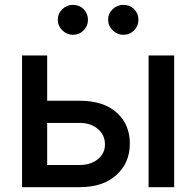

<svg xmlns="http://www.w3.org/2000/svg" viewBox="-20 -775 812 795"><path d="M281.7 -630.9Q256.8 -630.9 238 -649.4Q219.2 -668 219.2 -692.9Q219.2 -718.8 237.8 -736.8Q256.3 -754.9 281.7 -754.9Q308.6 -754.9 326.4 -737.1Q344.2 -719.2 344.2 -692.9Q344.2 -667.5 326.2 -649.2Q308.1 -630.9 281.7 -630.9ZM490.7 -630.9Q465.8 -630.9 446.8 -649.4Q427.7 -668 427.7 -692.9Q427.7 -718.8 446.5 -736.8Q465.3 -754.9 490.7 -754.9Q517.6 -754.9 535.4 -737.1Q553.2 -719.2 553.2 -692.9Q553.2 -667.5 535.2 -649.2Q517.1 -630.9 490.7 -630.9ZM175.3 -357.9H309.6Q407.7 -357.9 462.6 -309.3Q517.6 -260.7 517.6 -180.2Q517.6 -101.1 462.2 -50.5Q406.7 0 309.6 0H71.3V-545.4H175.3ZM595.2 0V-545.4H701.2V0ZM175.3 -266.1V-91.8H309.6Q355.5 -91.8 385 -115.7Q414.6 -139.6 414.6 -176.8Q414.6 -216.3 385 -241.2Q355.5 -266.1 309.6 -266.1Z"/></svg>

Font: Interop Med
Style: Regular
Weight: 500
Designer: Rasmus Andersson, Google, Jang Haemin
Foundry: jhaemin
Version: Version 1.007